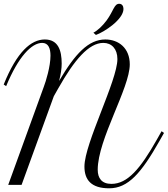

<svg xmlns="http://www.w3.org/2000/svg" viewBox="-20 -999 907 1038"><path d="M681.6 -650.9C681.6 -738.8 621.6 -785.6 549.3 -785.6C458 -785.6 385.3 -707.5 299.3 -561C309.1 -596.7 313.5 -630.4 313.5 -655.3C313.5 -726.6 294.4 -785.6 222.2 -785.6C148.4 -785.6 71.3 -719.2 0 -542L13.2 -533.2C79.6 -693.8 151.4 -767.1 208 -767.1C241.7 -767.1 252.9 -737.3 252.9 -698.2C252.9 -639.2 228 -559.1 216.8 -529.8L24.4 0.5H96.7L271 -479L295.4 -522C382.3 -675.8 460.4 -767.1 538.6 -767.1C583.5 -767.1 614.7 -734.9 614.7 -679.7C614.7 -563.5 436.5 -223.6 436.5 -98.6C436.5 -26.9 472.7 19 570.3 19C672.4 19 743.2 -62.5 841.3 -235.4L866.7 -280.3L853.5 -289.6L828.1 -244.6C738.3 -85.4 668.9 -4.9 582.5 -4.9C530.3 -4.9 508.3 -35.2 508.3 -81.5C508.3 -245.6 681.6 -522.9 681.6 -650.9ZM498.5 -810.1C542.5 -825.2 647.5 -893.6 647.5 -950.7C647.5 -965.8 640.1 -978.5 624.5 -978.5C596.7 -978.5 594.7 -940.9 555.7 -887.7C532.7 -856.9 504.9 -832 484.9 -822.3Z"/></svg>

Font: Petit Formal Script
Style: Regular
Weight: 400
Designer: Pablo Impallari, Brenda Gallo, Rodrigo Fuenzalida
Foundry: Pablo Impallari, Brenda Gallo, Rodrigo Fuenzalida
Version: Version 1.001